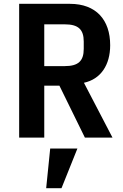

<svg xmlns="http://www.w3.org/2000/svg" viewBox="-20 -718 640 1002"><path d="M221 264H301L384 57H242ZM211 -271H290L423 0H567L418 -286C506 -305 555 -379 555 -482C555 -615 481 -698 345 -698H80V0H211ZM211 -373V-591H318C389 -591 417 -564 417 -501V-463C417 -400 389 -373 318 -373Z"/></svg>

Font: IBM Mono SemiBold
Style: Regular
Weight: 600
Monospace: yes
Designer: Mike Abbink, Paul van der Laan, Pieter van Rosmalen
Foundry: Bold Monday
Version: Version 2.3